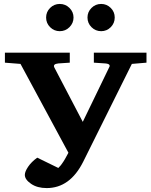

<svg xmlns="http://www.w3.org/2000/svg" viewBox="-20 -938 768 974"><path d="M723.1 -620.1 648.9 -613.8 401.9 -117.2Q335 16.1 216.8 16.1Q168.9 16.1 137.5 -5.6Q106 -27.3 106 -50.8Q106 -67.4 122.6 -92Q139.2 -116.7 168.9 -138.2L275.9 -85.9Q283.2 -93.3 289.1 -100.3Q294.9 -107.4 301 -117.2Q307.1 -127 309.6 -131.1Q312 -135.3 319.1 -148.4Q326.2 -161.6 327.1 -163.1L84 -613.8L4.9 -620.1V-670.9H334V-620.1L275.9 -616.2Q246.6 -613.3 255.9 -595.2L399.9 -319.8L533.2 -595.2Q538.6 -603.5 534.7 -609.1Q530.8 -614.7 514.2 -616.2Q482.9 -618.2 456.1 -620.1V-670.9H723.1ZM423.8 -849.1Q423.8 -877.4 444.1 -897.7Q464.4 -918 493.2 -918Q521.5 -918 541.7 -897.9Q562 -877.9 562 -849.1Q562 -820.3 541.7 -800Q521.5 -779.8 493.2 -779.8Q464.8 -779.8 444.3 -800Q423.8 -820.3 423.8 -849.1ZM283.2 -779.8Q254.9 -779.8 234.4 -800Q213.9 -820.3 213.9 -849.1Q213.9 -877.4 234.1 -897.7Q254.4 -918 283.2 -918Q312 -918 332.5 -897.7Q353 -877.4 353 -849.1Q353 -820.8 332.5 -800.3Q312 -779.8 283.2 -779.8Z"/></svg>

Font: Veleka
Style: Bold
Weight: 700
Designer: Stefan Peev, Context Ltd, 2016; SIL International, 1997-2014.
Foundry: Stefan Peev, Context Ltd, 2016
Version: Version 1.000